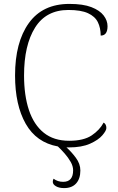

<svg xmlns="http://www.w3.org/2000/svg" viewBox="-20 -744 604 982"><path d="M332 10Q326 10 320 10Q345 32 368 63Q391 94 391 128Q391 170 369.5 194Q348 218 308 218Q282 218 266 208.5Q250 199 250 186Q250 177 254 170Q275 186 303 186Q354 186 354 127Q354 106 341.5 84Q329 62 311 41.5Q293 21 276 5Q166 -15 111.5 -111Q57 -207 57 -358Q57 -528 127.5 -626Q198 -724 335 -724Q405 -724 447.5 -707.5Q490 -691 510 -665Q530 -639 530 -610Q530 -562 495 -562Q495 -601 480.5 -630.5Q466 -660 430 -676.5Q394 -693 330 -693Q216 -693 159.5 -603Q103 -513 103 -358Q103 -256 128 -181Q153 -106 204 -65Q255 -24 334 -24Q408 -24 449 -51.5Q490 -79 510 -117Q524 -109 524 -89Q524 -76 503.5 -52Q483 -28 440.5 -9Q398 10 332 10Z"/></svg>

Font: Noto Serif ExtraLight
Style: Regular
Weight: 200
Designer: Monotype Design Team
Foundry: Monotype Imaging Inc.
Version: Version 2.015; ttfautohint (v1.8.4.7-5d5b)